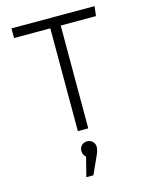

<svg xmlns="http://www.w3.org/2000/svg" viewBox="-142 -792 898 1162"><g transform="rotate(-15 307.5 -211.5)"><path d="M338.5 -644.1V0H273.3V-644.1H46.2V-704.6H566.7L559.5 -644.1ZM310.8 73.8Q330.8 73.8 344.9 87.4Q359 101 359 121.5Q359 140.5 346.2 169.7L294.9 282.6H250.8L281.5 161.5Q262.6 146.7 262.6 121.5Q262.6 100.5 276.7 87.2Q290.8 73.8 310.8 73.8Z"/></g></svg>

Font: Fira Code Light
Style: Regular
Weight: 300
Monospace: yes
Designer: Carrois Corporate, Edenspiekermann AG, Nikita Prokopov
Foundry: Carrois Corporate, Edenspiekermann AG, Nikita Prokopov
Version: Version 6.000; ttfautohint (v1.8.2) -l 8 -r 50 -G 200 -x 14 